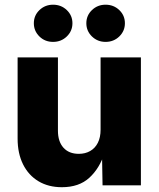

<svg xmlns="http://www.w3.org/2000/svg" viewBox="-20 -781 668 809"><path d="M240.7 7.8Q184.1 7.8 142.1 -17.3Q100.1 -42.5 77.1 -88.6Q54.2 -134.8 54.2 -196.8V-539.1H224.1V-230.5Q224.1 -184.6 247.3 -158.7Q270.5 -132.8 312 -132.8Q339.4 -132.8 360.1 -144.8Q380.9 -156.7 392.3 -179.4Q403.8 -202.1 403.8 -234.4V-539.1H573.7V0H412.1L409.7 -137.7H420.9Q399.9 -71.8 356.4 -32Q313 7.8 240.7 7.8ZM424.8 -604.5Q391.1 -604.5 367.4 -627.4Q343.8 -650.4 343.8 -683.1Q343.8 -715.8 367.4 -738.5Q391.1 -761.2 424.8 -761.2Q459 -761.2 482.7 -738.5Q506.3 -715.8 506.3 -683.1Q506.3 -650.4 482.7 -627.4Q459 -604.5 424.8 -604.5ZM203.6 -604.5Q169.4 -604.5 146 -627.4Q122.6 -650.4 122.6 -683.1Q122.6 -715.8 146.2 -738.5Q169.9 -761.2 203.6 -761.2Q237.8 -761.2 261.5 -738.5Q285.2 -715.8 285.2 -683.1Q285.2 -650.4 261.5 -627.4Q237.8 -604.5 203.6 -604.5Z"/></svg>

Font: Inter 18pt ExtraBold
Style: Regular
Weight: 800
Designer: Rasmus Andersson
Foundry: rsms
Version: Version 4.001;git-66647c0bb